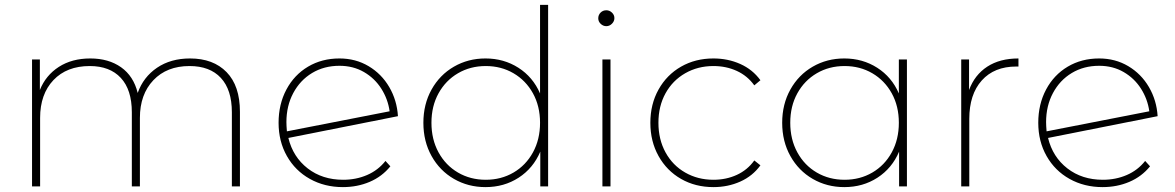

<svg xmlns="http://www.w3.org/2000/svg" viewBox="-20 -762 4805 785"><path d="M961 -305V0H928V-303Q928 -395 883 -443.5Q838 -492 755 -492Q662 -492 607 -434Q552 -376 552 -280V0H519V-303Q519 -395 474 -443.5Q429 -492 347 -492Q253 -492 198.5 -434.5Q144 -377 144 -280V0H111V-519H143V-394Q167 -454 220.5 -488.5Q274 -523 349 -523Q424 -523 475 -487Q526 -451 543 -382Q566 -447 622 -485Q678 -523 757 -523Q852 -523 906.5 -467Q961 -411 961 -305Z M1556 -104 1576 -82Q1542 -40 1491.5 -18.5Q1441 3 1382 3Q1307 3 1247 -30.5Q1187 -64 1153 -124Q1119 -184 1119 -260Q1119 -336 1151 -396Q1183 -456 1239.5 -489.5Q1296 -523 1368 -523Q1434 -523 1487 -491.5Q1540 -460 1571.5 -406Q1603 -352 1607 -287L1159 -198Q1178 -120 1238 -73.5Q1298 -27 1383 -27Q1436 -27 1481 -46.5Q1526 -66 1556 -104ZM1151 -263Q1151 -249 1153 -225L1573 -307Q1566 -357 1539 -399.5Q1512 -442 1468 -467.5Q1424 -493 1368 -493Q1305 -493 1256 -463.5Q1207 -434 1179 -381.5Q1151 -329 1151 -263Z M2221 -742V0H2189V-142Q2160 -74 2100.5 -35.5Q2041 3 1965 3Q1894 3 1836 -30.5Q1778 -64 1744.5 -124Q1711 -184 1711 -260Q1711 -336 1744.5 -396Q1778 -456 1836 -489.5Q1894 -523 1965 -523Q2040 -523 2099.5 -485Q2159 -447 2188 -380V-742ZM2188 -260Q2188 -328 2159 -380.5Q2130 -433 2079.5 -462.5Q2029 -492 1966 -492Q1903 -492 1852.5 -462.5Q1802 -433 1773 -380.5Q1744 -328 1744 -260Q1744 -192 1773 -139Q1802 -86 1852.5 -56.5Q1903 -27 1966 -27Q2029 -27 2079.5 -56.5Q2130 -86 2159 -139Q2188 -192 2188 -260Z M2443 -519H2476V0H2443ZM2426 -687Q2426 -701 2435.5 -710.5Q2445 -720 2459 -720Q2472 -720 2482 -710.5Q2492 -701 2492 -688Q2492 -675 2482 -665Q2472 -655 2459 -655Q2446 -655 2436 -664.5Q2426 -674 2426 -687Z M2639 -260Q2639 -336 2672.5 -396Q2706 -456 2764.5 -489.5Q2823 -523 2897 -523Q2956 -523 3006.5 -500.5Q3057 -478 3089 -434L3064 -413Q3036 -452 2992.5 -472Q2949 -492 2897 -492Q2833 -492 2781.5 -462.5Q2730 -433 2701 -380.5Q2672 -328 2672 -260Q2672 -192 2701 -139Q2730 -86 2781.5 -56.5Q2833 -27 2897 -27Q2949 -27 2992.5 -47Q3036 -67 3064 -106L3089 -86Q3057 -42 3006.5 -19.5Q2956 3 2897 3Q2823 3 2764.5 -30.5Q2706 -64 2672.5 -124Q2639 -184 2639 -260Z M3688 -519V0H3656V-142Q3627 -74 3567.5 -35.5Q3508 3 3432 3Q3361 3 3303 -30.5Q3245 -64 3211.5 -124Q3178 -184 3178 -260Q3178 -336 3211.5 -396Q3245 -456 3303 -489.5Q3361 -523 3432 -523Q3507 -523 3566.5 -485Q3626 -447 3655 -380V-519ZM3655 -260Q3655 -328 3626 -380.5Q3597 -433 3546.5 -462.5Q3496 -492 3433 -492Q3370 -492 3319.5 -462.5Q3269 -433 3240 -380.5Q3211 -328 3211 -260Q3211 -192 3240 -139Q3269 -86 3319.5 -56.5Q3370 -27 3433 -27Q3496 -27 3546.5 -56.5Q3597 -86 3626 -139Q3655 -192 3655 -260Z M4144 -523V-490H4135Q4045 -490 3994 -433Q3943 -376 3943 -276V0H3910V-519H3942V-394Q3965 -456 4016.5 -489.5Q4068 -523 4144 -523Z M4662 -104 4682 -82Q4648 -40 4597.5 -18.5Q4547 3 4488 3Q4413 3 4353 -30.5Q4293 -64 4259 -124Q4225 -184 4225 -260Q4225 -336 4257 -396Q4289 -456 4345.5 -489.5Q4402 -523 4474 -523Q4540 -523 4593 -491.5Q4646 -460 4677.5 -406Q4709 -352 4713 -287L4265 -198Q4284 -120 4344 -73.5Q4404 -27 4489 -27Q4542 -27 4587 -46.5Q4632 -66 4662 -104ZM4257 -263Q4257 -249 4259 -225L4679 -307Q4672 -357 4645 -399.5Q4618 -442 4574 -467.5Q4530 -493 4474 -493Q4411 -493 4362 -463.5Q4313 -434 4285 -381.5Q4257 -329 4257 -263Z"/></svg>

Font: Montserrat Alternates ExLight
Style: Regular
Weight: 275
Designer: Julieta Ulanovsky
Foundry: Julieta Ulanovsky
Version: Version 7.200